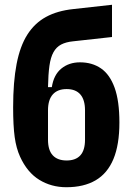

<svg xmlns="http://www.w3.org/2000/svg" viewBox="-20 -772 551 804"><path d="M258 12Q195 12 144.5 -19Q94 -50 64 -116Q48 -151 41.5 -198Q35 -245 35 -323Q35 -429 49.5 -504Q64 -579 94.5 -627Q125 -675 172.5 -701Q220 -727 287 -734L449 -752V-617L286 -599Q256 -596 236 -585.5Q216 -575 204 -553.5Q192 -532 187 -496.5Q182 -461 181 -407H197Q205 -459 237 -485Q269 -511 315 -511Q366 -511 403 -485.5Q440 -460 460 -404.5Q480 -349 480 -259Q480 -166 455 -106Q430 -46 380.5 -17Q331 12 258 12ZM259 -100Q297 -100 316.5 -121.5Q336 -143 336 -187V-310Q336 -354 316.5 -376.5Q297 -399 259 -399Q221 -399 201 -376.5Q181 -354 181 -310V-187Q181 -143 201 -121.5Q221 -100 259 -100Z"/></svg>

Font: IBM Plex Sans Condensed
Style: Bold
Weight: 700
Width: 3
Designer: Mike Abbink, Paul van der Laan, Pieter van Rosmalen
Foundry: Bold Monday
Version: Version 3.201